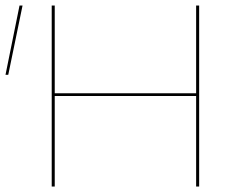

<svg xmlns="http://www.w3.org/2000/svg" viewBox="-22 -678 870 698"><path d="M49 -658H60L8 -406H-2ZM702 -658V0H691V-329H177V0H166V-658H177V-339H691V-658Z"/></svg>

Font: Ysabeau SC Hairline
Style: Regular
Weight: 100
Designer: Christian Thalmann (Catharsis Fonts)
Version: Version 0.003